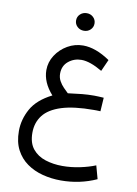

<svg xmlns="http://www.w3.org/2000/svg" viewBox="-108 -760 835 1167"><g transform="rotate(10 309.5 -176.5)"><path d="M273.9 -637.2Q273.9 -660.2 290.5 -675.8Q307.1 -691.4 331.1 -691.4Q355 -691.4 371.3 -675.8Q387.7 -660.2 387.7 -637.2Q387.7 -614.3 371.3 -598.6Q355 -583 331.1 -583Q307.1 -583 290.5 -598.6Q273.9 -614.3 273.9 -637.2ZM521 -203.1 515.6 -118.7Q499 -119.6 491 -119.6Q482.9 -119.6 474.6 -119.6Q352.1 -119.6 276.1 -95.5Q200.2 -71.3 165.5 -26.1Q130.9 19 130.9 81.5Q130.9 144.5 160.9 181.2Q190.9 217.8 239.7 233.4Q288.6 249 344.7 249Q398.4 249 452.1 237.8Q505.9 226.6 547.9 209.5L570.3 291Q467.8 337.4 351.1 337.4Q292 337.4 237.8 323.2Q183.6 309.1 140.9 278.8Q98.1 248.5 73.2 200.7Q48.3 152.8 48.3 85.4Q48.3 14.2 84.7 -51.5Q121.1 -117.2 211.4 -162.6Q148.4 -232.9 148.4 -308.6Q148.4 -357.9 175.8 -400.1Q203.1 -442.4 247.8 -468.3Q292.5 -494.1 343.8 -494.1Q420.9 -494.1 509.8 -433.6L477.5 -361.3Q401.4 -406.2 348.6 -406.2Q303.2 -406.2 268.8 -378.2Q234.4 -350.1 234.4 -301.8Q234.4 -276.9 245.6 -256.6Q256.8 -236.3 272.5 -220.2Q288.1 -204.1 301.3 -191.9Q351.1 -198.7 387.7 -202.1Q424.3 -205.6 462.4 -205.6Q479.5 -205.6 490 -204.8Q500.5 -204.1 521 -203.1Z"/></g></svg>

Font: Vazirmatn RD
Style: Regular
Weight: 400
Designer: Saber Rastikerdar
Foundry: Saber Rastikerdar
Version: Version 32.102